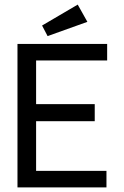

<svg xmlns="http://www.w3.org/2000/svg" viewBox="-20 -815 540 835"><path d="M56 0V-624H446V-552H137V-362H392V-288H137V-72H443V0ZM187 -658 163 -704 318 -795 360 -720Z"/></svg>

Font: Inconsolata Medium
Style: Regular
Weight: 500
Monospace: yes
Designer: Raph Levien, Cyreal, Brenton Simpson
Foundry: Raph Levien, Cyreal, Google
Version: Version 3.001; ttfautohint (v1.8.2.53-6de2)